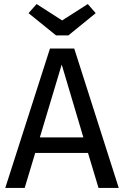

<svg xmlns="http://www.w3.org/2000/svg" viewBox="-20 -929 613 949"><path d="M318 -754H257L121 -864L161 -909L287 -828L414 -909L453 -864ZM467 0 415 -173H154L102 0H6L227 -689H347L567 0ZM177 -250H392L285 -610Z"/></svg>

Font: Fira Sans
Style: Regular
Weight: 400
Designer: Carrois Corporate & Edenspiekermann AG
Foundry: Carrois Corporate GbR & Edenspiekermann AG
Version: Version 4.106;PS 004.106;hotconv 1.0.70;makeotf.lib2.5.58329